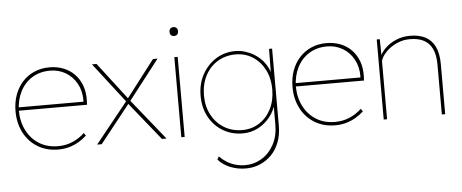

<svg xmlns="http://www.w3.org/2000/svg" viewBox="-58 -867 3018 1254"><g transform="rotate(-5 1451.0 -240.5)"><path d="M40 -263Q40 -322 58 -371Q76 -420 108.5 -455.5Q141 -491 186 -510.5Q231 -530 285 -530Q335 -530 377 -513.5Q419 -497 449.5 -465.5Q480 -434 496 -390Q512 -346 510 -291L509 -265H52V-287H498L486 -270L488 -295Q488 -359 461 -407Q434 -455 388.5 -481.5Q343 -508 288 -508Q220 -508 169.5 -476.5Q119 -445 91 -389.5Q63 -334 62 -263Q63 -190 93 -133Q123 -76 175.5 -44Q228 -12 297 -12Q349 -12 393 -31Q437 -50 472 -83L484 -65Q459 -42 430.5 -25.5Q402 -9 368.5 0.5Q335 10 297 10Q221 10 163 -25Q105 -60 72.5 -122Q40 -184 40 -263Z M977 0 778 -247 582 0H552L765 -265L564 -525H594L779 -284L964 -525H994L793 -266L1007 0Z M1104 0V-525H1126V0ZM1087 -692Q1087 -704 1094 -712.5Q1101 -721 1115 -721Q1128 -721 1135.5 -713Q1143 -705 1143 -692Q1143 -679 1136 -671Q1129 -663 1115 -663Q1101 -663 1094 -671Q1087 -679 1087 -692Z M1326 166 1337 146Q1358 168 1383.5 184Q1409 200 1440 209Q1471 218 1506 218Q1563 218 1612.5 188Q1662 158 1692.5 102.5Q1723 47 1723 -30V-172L1732 -175Q1719 -121 1686 -79.5Q1653 -38 1607 -14Q1561 10 1507 10Q1434 10 1376.5 -24.5Q1319 -59 1286 -119.5Q1253 -180 1253 -258Q1253 -337 1287 -398.5Q1321 -460 1377.5 -495Q1434 -530 1503 -530Q1535 -530 1565.5 -521Q1596 -512 1623 -496Q1650 -480 1672 -457.5Q1694 -435 1708.5 -408Q1723 -381 1729 -350L1723 -353L1725 -525H1745V-21Q1745 40 1726.5 88.5Q1708 137 1675 170.5Q1642 204 1599 222Q1556 240 1507 240Q1453 240 1405.5 221Q1358 202 1326 166ZM1723 -260Q1723 -332 1694.5 -388Q1666 -444 1616.5 -476Q1567 -508 1504 -508Q1437 -508 1385 -476Q1333 -444 1304 -387.5Q1275 -331 1275 -258Q1275 -187 1304.5 -131.5Q1334 -76 1386 -44Q1438 -12 1506 -12Q1567 -12 1616.5 -43.5Q1666 -75 1694.5 -131Q1723 -187 1723 -260Z M1856 -263Q1856 -322 1874 -371Q1892 -420 1924.5 -455.5Q1957 -491 2002 -510.5Q2047 -530 2101 -530Q2151 -530 2193 -513.5Q2235 -497 2265.5 -465.5Q2296 -434 2312 -390Q2328 -346 2326 -291L2325 -265H1868V-287H2314L2302 -270L2304 -295Q2304 -359 2277 -407Q2250 -455 2204.5 -481.5Q2159 -508 2104 -508Q2036 -508 1985.5 -476.5Q1935 -445 1907 -389.5Q1879 -334 1878 -263Q1879 -190 1909 -133Q1939 -76 1991.5 -44Q2044 -12 2113 -12Q2165 -12 2209 -31Q2253 -50 2288 -83L2300 -65Q2275 -42 2246.5 -25.5Q2218 -9 2184.5 0.5Q2151 10 2113 10Q2037 10 1979 -25Q1921 -60 1888.5 -122Q1856 -184 1856 -263Z M2431 -525H2451L2453 -404L2444 -401Q2455 -435 2485 -464.5Q2515 -494 2557.5 -512Q2600 -530 2649 -530Q2708 -530 2749 -509Q2790 -488 2812 -443.5Q2834 -399 2834 -328V0H2812V-328Q2812 -391 2792.5 -431Q2773 -471 2736.5 -489.5Q2700 -508 2647 -508Q2605 -508 2569.5 -493.5Q2534 -479 2508 -457.5Q2482 -436 2467.5 -413.5Q2453 -391 2453 -376V0H2442Q2440 0 2437.5 0Q2435 0 2431 0Z"/></g></svg>

Font: Mach Thin
Style: Regular
Weight: 250
Version: Version 1.002